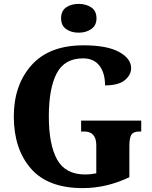

<svg xmlns="http://www.w3.org/2000/svg" viewBox="-20 -957 782 987"><path d="M405 10Q528 10 645 -46V-206Q645 -248 655.5 -264.5Q666 -281 696 -281H706V-337H397V-281H413Q475 -281 475 -210V-66Q445 -60 419 -60Q316 -60 273.5 -137Q231 -214 231 -358Q231 -503 271.5 -580Q312 -657 407 -657Q462 -657 491 -619.5Q520 -582 520 -518Q588 -518 621 -544.5Q654 -571 654 -607Q654 -656 592 -690Q530 -724 409 -724Q233 -724 142 -622Q51 -520 51 -358Q51 -192 138.5 -91Q226 10 405 10ZM385 -789Q422 -789 449 -807.5Q476 -826 476 -863Q476 -901 449 -919Q422 -937 385 -937Q346 -937 320 -919Q294 -901 294 -863Q294 -826 320 -807.5Q346 -789 385 -789Z"/></svg>

Font: Noto Serif SemiCondensed Extra
Style: Regular
Weight: 800
Width: 4
Designer: Monotype Design Team
Foundry: Monotype Imaging Inc.
Version: Version 1.002